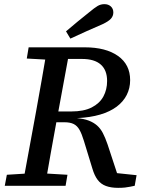

<svg xmlns="http://www.w3.org/2000/svg" viewBox="-20 -895 697 925"><path d="M3 0 13 -53 140 -61H170L305 -53L296 0ZM88 0 154 -359Q168 -436 181.5 -513Q195 -590 208 -667H318L252 -309Q238 -232 224 -154.5Q210 -77 197 0ZM109 -613 118 -667H264L260 -606H235ZM549 10Q515 10 490.5 1Q466 -8 450.5 -28.5Q435 -49 425 -83L384 -217Q374 -250 363 -269.5Q352 -289 335 -297.5Q318 -306 290 -306H205L209 -358H323Q384 -358 422 -377.5Q460 -397 478 -430Q496 -463 496 -505Q496 -557 465.5 -584Q435 -611 375 -611H268L271 -667H388Q490 -667 548.5 -625.5Q607 -584 607 -509Q607 -470 590.5 -437.5Q574 -405 542 -381Q510 -357 462.5 -343Q415 -329 353 -326H349Q384 -323 407.5 -314Q431 -305 447.5 -290.5Q464 -276 475.5 -254Q487 -232 498 -200L553 -33L476 -68L638 -51L629 0Q619 2 607.5 4.5Q596 7 582 8.5Q568 10 549 10ZM298 -744Q326 -768 354 -791Q382 -814 411 -837Q435 -857 450 -866Q465 -875 483 -875Q502 -875 514 -864Q526 -853 526 -835Q526 -818 514.5 -805Q503 -792 473 -778Q434 -761 395.5 -744Q357 -727 319 -709Z"/></svg>

Font: Source Serif 4 Medium
Style: Italic
Weight: 500
Italic angle: -12°
Designer: Frank Grießhammer
Foundry: Adobe Systems Incorporated
Version: Version 4.004;hotconv 1.0.116;makeotfexe 2.5.65601